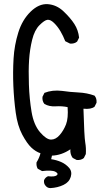

<svg xmlns="http://www.w3.org/2000/svg" viewBox="-20 -793 540 947"><path d="M228.5 134.8Q212.9 134.8 203.1 121.1Q195.3 111.3 197.3 95.7Q203.1 82 216.8 76.2Q249 80.1 259.8 71.8Q270.5 63.5 253.4 54.2Q236.3 44.9 187.5 50.8L166 39.1Q158.2 25.4 160.2 7.8Q173.8 -13.7 179.7 -37.1Q156.2 -44.9 134.8 -64.9Q113.3 -85 89.8 -128.9Q66.4 -172.9 57.6 -237.3Q48.8 -301.8 45.9 -369.6Q43 -437.5 46.9 -503.9Q50.8 -570.3 70.3 -632.8Q89.8 -695.3 130.9 -735.4Q171.9 -775.4 215.3 -772.5Q258.8 -769.5 293 -737.3Q327.1 -705.1 346.7 -674.8Q366.2 -644.5 370.1 -607.4L360.4 -587.9Q346.7 -576.2 325.2 -578.1L301.8 -589.8Q292 -615.2 278.3 -638.7Q264.6 -662.1 246.6 -679.7Q228.5 -697.3 213.9 -695.3Q199.2 -693.4 174.8 -668.9Q150.4 -644.5 138.7 -597.2Q127 -549.8 123.5 -497.6Q120.1 -445.3 122.6 -375.5Q125 -305.7 135.7 -241.2Q146.5 -176.8 177.7 -140.6Q209 -104.5 231.9 -104.5Q254.9 -104.5 274.4 -127Q293.9 -149.4 305.7 -179.7Q317.4 -210 313.5 -264.6Q286.1 -270.5 254.4 -268.6Q222.7 -266.6 199.2 -280.3Q187.5 -293.9 189.5 -315.4L199.2 -335Q238.3 -350.6 286.1 -344.7Q325.2 -338.9 367.2 -336.9Q409.2 -335 446.3 -321.3Q458 -307.6 456.1 -286.1L446.3 -266.6Q428.7 -252.9 391.6 -256.8Q395.5 -118.2 400.4 -90.3Q405.3 -62.5 403.3 -33.2L393.6 -13.7Q379.9 -2 358.4 -3.9L338.9 -13.7Q325.2 -31.2 327.1 -56.6Q284.2 -27.3 236.3 -25.4L232.4 -7.8Q258.8 -3.9 281.2 5.9Q303.7 15.6 320.3 34.2Q336.9 52.7 329.1 79.1Q321.3 105.5 293 119.1Q264.6 132.8 228.5 134.8Z"/></svg>

Font: JasonHandwriting4
Style: Regular
Weight: 400
Version: Version 1.01.21